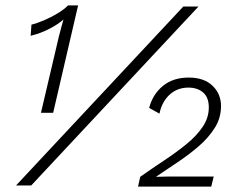

<svg xmlns="http://www.w3.org/2000/svg" viewBox="-20 -684 895 708"><path d="M131 -268 197 -549Q202 -568 207 -587Q212 -606 214 -612Q195 -595 162.5 -578Q130 -561 93 -552L96 -593Q116 -598 142 -609Q168 -620 192 -634.5Q216 -649 231 -664H268L176 -268ZM39 0 656 -660H712L95 0ZM489 4 497 -32Q541 -63 585.5 -92.5Q630 -122 667.5 -152.5Q705 -183 727.5 -216.5Q750 -250 750 -288Q750 -325 729 -343Q708 -361 675 -361Q634 -361 605.5 -335Q577 -309 568 -265L530 -286Q543 -336 580.5 -367Q618 -398 676 -398Q732 -398 763.5 -368Q795 -338 795 -293Q795 -249 772 -212.5Q749 -176 712.5 -144.5Q676 -113 634.5 -85.5Q593 -58 555 -32Q565 -32 577.5 -32.5Q590 -33 599 -33H768L759 4Z"/></svg>

Font: Work Sans Light
Style: Italic
Weight: 300
Italic angle: -13°
Designer: Wei Huang
Foundry: Wei Huang
Version: Version 2.010; ttfautohint (v1.8.3)